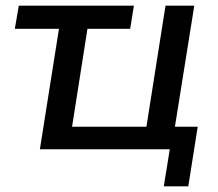

<svg xmlns="http://www.w3.org/2000/svg" viewBox="-20 -524 767 674"><path d="M555 130 576 0H120L187 -423H32L46 -504H450L437 -423H287L233 -79H494L561 -504H662L594 -79H674L641 130Z"/></svg>

Font: Winston Medium
Style: Italic
Weight: 500
Italic angle: -9°
Designer: Original fonts by Vernon Adams / Changes by Cristiano Sobral
Foundry: Original fonts by Vernon Adams / Changes by Cristiano Sobral
Version: Version 2.503;July 17, 2020;FontCreator 13.0.0.2655 64-bit